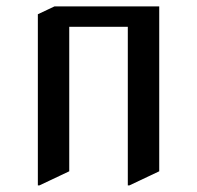

<svg xmlns="http://www.w3.org/2000/svg" viewBox="-20 -557 613 597"><path d="M102.5 19.5H97.7V-512.7L149.4 -537.1H475.1V-24.4L382.3 19.5H377.4V-473.6H195.3V-24.4Z"/></svg>

Font: Nova Cut
Style: Book
Weight: 400
Version: Version 2.000